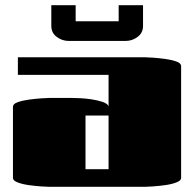

<svg xmlns="http://www.w3.org/2000/svg" viewBox="-20 -721 746 741"><path d="M49 -432V-500H539Q547 -500 569.5 -498.5Q592 -497 617.5 -493.5Q643 -490 661 -483.5Q679 -477 679 -466V-34Q679 -24 661 -17Q643 -10 617.5 -6.5Q592 -3 569.5 -1.5Q547 0 539 0H170Q162 0 139.5 -1.5Q117 -3 91.5 -6.5Q66 -10 48 -17Q30 -24 30 -34V-309Q30 -320 48 -326.5Q66 -333 91.5 -336.5Q117 -340 139.5 -341.5Q162 -343 170 -343H259Q270 -343 290.5 -342Q311 -341 334 -337.5Q357 -334 375 -328Q393 -322 398 -313Q399 -312 399 -309V-432ZM399 -275H310V-68H399ZM178 -701H272V-639H438V-701H532V-621Q532 -594 511 -578.5Q490 -563 465 -563H245Q220 -563 199 -578.5Q178 -594 178 -621Z"/></svg>

Font: Gajraj One
Style: Regular
Weight: 400
Designer: Saurabh Sharma
Foundry: Saurabh Sharma
Version: Version 1.000